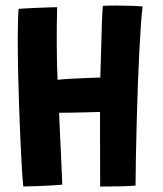

<svg xmlns="http://www.w3.org/2000/svg" viewBox="-20 -673 587 692"><path d="M64 -1Q61.5 -23 58.8 -67.2Q56 -111.5 53.5 -169.5Q51 -227.5 48.8 -291.5Q46.5 -355.5 45.2 -418Q44 -480.5 44 -533Q44 -567 44.8 -594.8Q45.5 -622.5 47 -641Q51.5 -641.5 68.5 -642.5Q85.5 -643.5 108 -644.5Q130.5 -645.5 151.8 -646.2Q173 -647 186 -647Q185 -620 184.8 -586Q184.5 -552 184.5 -521Q184.5 -480.5 185.5 -440.2Q186.5 -400 187.5 -385.5Q205.5 -387.5 235.8 -389.2Q266 -391 295.5 -392Q325 -393 341.5 -393.5Q342 -411 343 -443Q344 -475 345 -513.2Q346 -551.5 347.2 -588.2Q348.5 -625 350.5 -652Q360.5 -652.5 374.5 -652.8Q388.5 -653 402 -653Q429.5 -653 455 -652Q480.5 -651 494 -649.5Q491 -629 488 -585.5Q485 -542 482 -485Q479 -428 476.8 -365.2Q474.5 -302.5 473 -243.5Q471 -170 469.8 -104.2Q468.5 -38.5 468.5 -4Q453 -2.5 415 -1.5Q377 -0.5 341 -0.5Q341 -45 340.8 -93.5Q340.5 -142 340.5 -187.8Q340.5 -233.5 340.5 -269.5Q323 -269 294.2 -268.2Q265.5 -267.5 237 -267Q208.5 -266.5 193 -266.5Q194 -236.5 196 -196.2Q198 -156 199.8 -116.2Q201.5 -76.5 202.8 -46.8Q204 -17 204.5 -7.5Q191 -6 163.5 -4.5Q136 -3 107.8 -2Q79.5 -1 64 -1Z"/></svg>

Font: Grandstander SemiBold
Style: Regular
Weight: 600
Designer: Tyler Finck
Foundry: Etcetera Type Co
Version: Version 1.200; ttfautohint (v1.8.3)